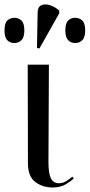

<svg xmlns="http://www.w3.org/2000/svg" viewBox="-55 -823 398 852"><path d="M179 9Q134 9 101.5 -15.5Q69 -40 69 -99L68 -536H162L160 -104Q160 -53 171 -31.5Q182 -10 207 -10Q224 -10 238.5 -19Q253 -28 266 -39L272 -31Q259 -18 235.5 -4.5Q212 9 179 9ZM120 -608 109 -610 112 -766Q112 -792 128 -799.5Q144 -807 166.5 -800Q189 -793 208 -776V-764ZM9 -632Q-10 -632 -22.5 -644.5Q-35 -657 -35 -688Q-35 -720 -22.5 -732Q-10 -744 9 -744Q27 -744 40 -732Q53 -720 53 -688Q53 -657 40 -644.5Q27 -632 9 -632ZM279 -632Q260 -632 247.5 -644.5Q235 -657 235 -688Q235 -720 247.5 -732Q260 -744 279 -744Q297 -744 310 -732Q323 -720 323 -688Q323 -657 310 -644.5Q297 -632 279 -632Z"/></svg>

Font: Noto Serif Display SemiCondensed
Style: Regular
Weight: 400
Width: 4
Designer: Monotype Design Team
Foundry: Monotype Imaging Inc.
Version: Version 2.009